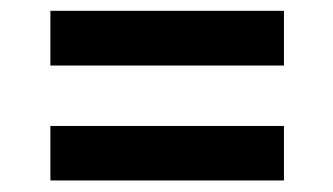

<svg xmlns="http://www.w3.org/2000/svg" viewBox="-20 -499 600 346"><path d="M491.7 -380.9H70.8V-479.5H491.7ZM491.7 -173.8H70.8V-272H491.7Z"/></svg>

Font: Vazir Medium
Style: Medium
Weight: 500
Designer: Saber Rastikerdar
Foundry: Saber Rastikerdar
Version: Version 30.0.0